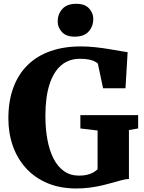

<svg xmlns="http://www.w3.org/2000/svg" viewBox="-20 -1002 772 1032"><path d="M389 11Q303 11 235.2 -17.5Q167.5 -46 120.5 -97.2Q73.5 -148.5 49.2 -217Q25 -285.5 25 -365Q25 -459 51.8 -531.2Q78.5 -603.5 129 -652.8Q179.5 -702 251.5 -727.2Q323.5 -752.5 413.5 -752.5Q453.5 -752.5 492.5 -748.2Q531.5 -744 566 -738.2Q600.5 -732.5 626.5 -727.8Q652.5 -723 666 -721.5L654.5 -527.5H534L506 -660Q501.5 -665 490.2 -671.2Q479 -677.5 459.2 -681.8Q439.5 -686 409 -686Q350.5 -686 309.2 -651.2Q268 -616.5 246 -548.2Q224 -480 224 -379Q224 -309 235 -250.5Q246 -192 268.2 -148.8Q290.5 -105.5 324.5 -81.8Q358.5 -58 404.5 -58Q428.5 -58 447.2 -62.2Q466 -66.5 480.2 -74.5Q494.5 -82.5 504.5 -92V-300.5L412 -311.5V-383H722.5V-311.5L673 -303V-40Q656.5 -39.5 635.5 -34Q614.5 -28.5 588.8 -21Q563 -13.5 532.2 -6.2Q501.5 1 465.8 6Q430 11 389 11ZM380.5 -805Q335.5 -805 312.8 -830Q290 -855 290 -886Q290 -925.5 314.8 -953.5Q339.5 -981.5 390 -981.5H391Q436.5 -981.5 459 -956.5Q481.5 -931.5 481.5 -900.5Q481.5 -861 456.8 -833Q432 -805 381.5 -805Z"/></svg>

Font: Merriweather 20pt Black
Style: Regular
Weight: 900
Version: Version 2.100